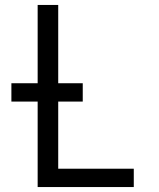

<svg xmlns="http://www.w3.org/2000/svg" viewBox="-20 -755 640 775"><path d="M132 0V-345H26V-419H132V-735H215V-419H314V-345H215V-74H520V0Z"/></svg>

Font: Iosevka Custom Extended
Style: Regular
Weight: 400
Width: 7
Monospace: yes
Designer: Belleve Invis
Foundry: Belleve Invis
Version: Version 11.2.4; ttfautohint (v1.8.4)